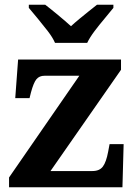

<svg xmlns="http://www.w3.org/2000/svg" viewBox="-20 -786 569 806"><path d="M18 0V-41L313 -468H167Q145 -468 133 -453.5Q121 -439 110 -398L104 -374H44L56 -536H488V-493L192 -68H368Q398 -68 412 -87Q426 -106 434 -149L440 -181H499L494 0ZM211 -606Q201 -629 180.5 -655.5Q160 -682 138.5 -708Q117 -734 101 -753V-766H170Q191 -750 223.5 -723Q256 -696 278 -676Q293 -690 313 -706.5Q333 -723 353 -739Q373 -755 387 -766H456V-753Q441 -734 419 -708Q397 -682 377 -655.5Q357 -629 346 -606Z"/></svg>

Font: Noto Serif Toto
Style: Bold
Weight: 700
Designer: Monotype Design Team
Foundry: Monotype Imaging Inc.
Version: Version 2.001; ttfautohint (v1.8.4.7-5d5b)